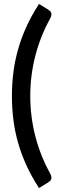

<svg xmlns="http://www.w3.org/2000/svg" viewBox="-20 -801 311 974"><path d="M133.5 -314Q133.5 -209 159.5 -108.8Q185.5 -8.5 235 80Q239.5 89 240.5 96Q241.5 103 239.5 108.2Q237.5 113.5 233.8 117Q230 120.5 225.5 123.5L178 153Q140.5 95.5 114.5 38.8Q88.5 -18 72 -75.8Q55.5 -133.5 48 -192.8Q40.5 -252 40.5 -314Q40.5 -375.5 48 -434.8Q55.5 -494 72 -551.8Q88.5 -609.5 114.5 -666.5Q140.5 -723.5 178 -781L225.5 -751.5Q230 -748.5 233.8 -745Q237.5 -741.5 239.5 -736.2Q241.5 -731 240.5 -724Q239.5 -717 235 -708Q185.5 -619 159.5 -519Q133.5 -419 133.5 -314Z"/></svg>

Font: TypoPRO Lato
Style: Regular
Weight: 600
Designer: Lukasz Dziedzic with Adam Twardoch and Botio Nikoltchev
Foundry: tyPoland Lukasz Dziedzic
Version: Version 2.010; 2014-09-01; http://www.latofonts.com/